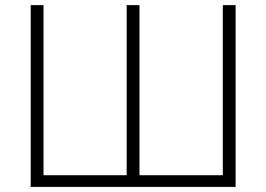

<svg xmlns="http://www.w3.org/2000/svg" viewBox="-20 -734 1046 754"><path d="M905.3 0H100.6V-713.9H150.9V-45.9H477.5V-713.9H527.8V-45.9H855V-713.9H905.3Z"/></svg>

Font: Open Sans Light
Style: Regular
Weight: 300
Designer: Monotype Design Team
Foundry: Monotype Imaging Inc.
Version: Version 3.000; ttfautohint (v1.8.4)